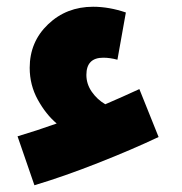

<svg xmlns="http://www.w3.org/2000/svg" viewBox="-20 -493 538 569"><path d="M450 -87 393 -229Q341 -205 292 -184Q268 -198 252 -221Q236 -244 236 -271Q236 -322 286 -322Q306 -322 328 -316L353 -456Q303 -473 256 -473Q177 -473 122.5 -421Q68 -369 68 -292Q68 -241 92 -197.5Q116 -154 148 -127Q89 -106 32 -89L82 56Q169 30 270.5 -10Q372 -50 450 -87Z"/></svg>

Font: Noto Sans Arabic Condensed Black
Style: Regular
Weight: 900
Width: 3
Designer: Nadine Chahine
Foundry: Monotype Imaging Inc.
Version: 1.001